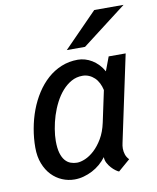

<svg xmlns="http://www.w3.org/2000/svg" viewBox="-85 -819 734 897"><g transform="rotate(-10 282.0 -371.0)"><path d="M315.9 -460.4Q287.1 -460.4 263.2 -447Q239.3 -433.6 219.7 -411.4Q200.2 -389.2 185.3 -360.4Q170.4 -331.5 160.6 -300.5Q150.9 -269.5 145.8 -238.5Q140.6 -207.5 140.6 -181.6Q140.6 -147 147.2 -124.5Q153.8 -102.1 165 -88.9Q176.3 -75.7 190.9 -70.3Q205.6 -64.9 221.2 -64.9Q238.3 -64.9 260.3 -74.2Q282.2 -83.5 304 -103.5Q325.7 -123.5 344 -154.3Q362.3 -185.1 371.6 -228.5L403.3 -377.4Q399.4 -395.5 391.6 -410.9Q383.8 -426.3 372.3 -437.3Q360.8 -448.2 346.4 -454.3Q332 -460.4 315.9 -460.4ZM41 -168Q41 -212.4 49.1 -257.3Q57.1 -302.2 72.5 -343.3Q87.9 -384.3 110.8 -419.9Q133.8 -455.6 163.3 -481.9Q192.9 -508.3 229.2 -523.2Q265.6 -538.1 307.6 -538.1Q324.2 -538.1 341.3 -533.2Q358.4 -528.3 374 -518.8Q389.6 -509.3 403.6 -494.9Q417.5 -480.5 427.7 -461.9L452.6 -528.3H533.2L446.3 -119.6Q444.8 -112.8 443.8 -106.2Q442.9 -99.6 442.9 -92.8Q442.9 -78.1 447.5 -64.2Q452.1 -50.3 463.4 -38.6L407.2 9.8Q401.4 7.8 391.6 0.7Q381.8 -6.3 372.1 -17.1Q362.3 -27.8 355.5 -41Q348.6 -54.2 348.6 -68.8Q335.4 -51.3 318.4 -36.6Q301.3 -22 281.5 -11.7Q261.7 -1.5 240.2 4.4Q218.8 10.3 196.8 10.3Q166.5 10.3 138.4 -1.5Q110.4 -13.2 88.6 -35.9Q66.9 -58.6 54 -91.8Q41 -125 41 -168ZM423.8 -753.4H563L351.6 -591.3H265.1Z"/></g></svg>

Font: Ufes Sans
Style: Italic
Weight: 400
Designer: Ricardo Esteves & Filipe Motta
Foundry: ProDesignUfes - Ricardo Esteves, Filipe Motta
Version: Version 2.0